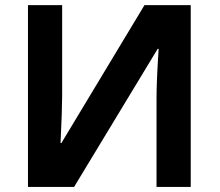

<svg xmlns="http://www.w3.org/2000/svg" viewBox="-20 -734 863 754"><path d="M89.8 -713.9H224.1V-359.4Q224.1 -305.2 217.8 -172.4H221.2L547.4 -713.9H729V0H594.7V-348.1Q594.7 -416 603 -542H599.1L271 0H89.8Z"/></svg>

Font: Viking Open Sans
Style: Bold
Weight: 700
Foundry: Ascender Corporation
Version: Version 2.001